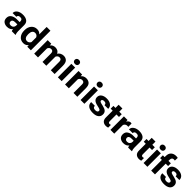

<svg xmlns="http://www.w3.org/2000/svg" viewBox="648 -2964 5186 5186"><g transform="rotate(45 3241.0 -371.0)"><path d="M37.6 -151.6Q37.6 -70.8 88.9 -30.6Q140.1 9.5 215.6 9.5Q278.6 9.5 320.9 -13.3Q363.3 -36.1 377.9 -65.2Q379.6 -47.9 384.3 -29.5Q388.9 -11.2 394.5 0H537.1V-7.8Q527.6 -27.6 521.9 -55.9Q516.1 -84.2 516.1 -115.5V-352.8Q516.1 -443.4 457.6 -486.6Q399.2 -529.8 296.1 -529.8Q193.6 -529.8 129 -484.5Q64.5 -439.2 64.5 -369.9V-362.3H207.5V-369.9Q207.5 -395.5 226.3 -413.2Q245.1 -430.9 290.3 -430.9Q335.4 -430.9 353.3 -409.4Q371.1 -387.9 371.1 -353.5V-324.5H271.5Q170.7 -324.2 104.1 -281.1Q37.6 -238 37.6 -151.6ZM183.1 -164.6Q183.1 -199.2 209.7 -217.9Q236.3 -236.6 291.5 -236.6H371.1V-187.5Q371.1 -147 340.9 -117.9Q310.8 -88.9 264.9 -88.9Q222.2 -88.9 202.6 -109.7Q183.1 -130.6 183.1 -164.6Z M618.2 -249.8Q618.2 -134.8 678 -62.5Q737.8 9.8 842.5 9.8Q890.6 9.8 928 -9.9Q965.3 -29.5 981.4 -59.3H983.9L987.1 0H1124.5V-747.6H980V-462.6Q960.9 -490.5 925.5 -507.7Q890.1 -524.9 842 -524.9Q742.4 -524.9 680.3 -452.8Q618.2 -380.6 618.2 -265.4ZM766.4 -242.7V-272.5Q766.4 -336.2 794.6 -375.9Q822.8 -415.5 877 -415.5Q916.7 -415.5 942.1 -395.3Q967.5 -375 979.5 -346.2V-169.2Q967 -140.6 940.7 -120.2Q914.3 -99.9 876.5 -99.9Q821.8 -99.9 794.1 -139.4Q766.4 -179 766.4 -242.7Z M1251.5 0H1396.5V-345.2Q1410.4 -378.7 1434.4 -396.2Q1458.5 -413.8 1491.2 -413.8Q1529.8 -413.8 1549.2 -391.4Q1568.6 -368.9 1568.6 -321.5V0H1713.9V-345.2Q1728 -377.7 1752.6 -395.9Q1777.1 -414.1 1810.1 -413.8Q1847.7 -413.6 1866.8 -391.4Q1886 -369.1 1886 -323V0H2031.2V-314.2Q2031.2 -428 1983.6 -476.6Q1936 -525.1 1858.4 -525.1Q1808.3 -525.1 1763.1 -502.6Q1717.8 -480 1691.7 -436.3H1689.7Q1671.4 -480 1631.6 -502.6Q1591.8 -525.1 1538.1 -525.1Q1494.6 -525.1 1456.2 -507.3Q1417.7 -489.5 1395 -456.3H1392.1L1388.9 -515.1H1251.5Z M2155.5 0H2301V-515.1H2155.5ZM2143.1 -658Q2143.1 -624.8 2165 -602.2Q2187 -579.6 2228 -579.6Q2269.3 -579.6 2291.4 -602.2Q2313.5 -624.8 2313.5 -658Q2313.5 -690.9 2291.4 -713.4Q2269.3 -735.8 2228.3 -735.8Q2187.3 -735.8 2165.2 -713.4Q2143.1 -690.9 2143.1 -658Z M2429.7 0H2574.7V-345.9Q2588.6 -378.2 2615.7 -396Q2642.8 -413.8 2674.1 -413.8Q2712.4 -413.8 2733.2 -394.4Q2753.9 -375 2753.9 -326.9V0H2898.9V-322.3Q2898.9 -435.5 2848.8 -480.6Q2798.6 -525.6 2719.2 -525.6Q2671.9 -525.6 2632.4 -506.3Q2593 -487.1 2573.2 -457.3H2570.6L2567.4 -515.1H2429.7Z M3022.7 0H3168.2V-515.1H3022.7ZM3010.3 -658Q3010.3 -624.8 3032.2 -602.2Q3054.2 -579.6 3095.2 -579.6Q3136.5 -579.6 3158.6 -602.2Q3180.7 -624.8 3180.7 -658Q3180.7 -690.9 3158.6 -713.4Q3136.5 -735.8 3095.5 -735.8Q3054.4 -735.8 3032.3 -713.4Q3010.3 -690.9 3010.3 -658Z M3264.6 -162.4V-157Q3264.6 -74.7 3325.8 -30Q3387 14.6 3498.5 14.6Q3610.8 14.6 3669.3 -30Q3727.8 -74.7 3727.8 -153.3Q3727.8 -219.7 3685.7 -257.3Q3643.6 -294.9 3554 -313.2Q3468 -330.8 3445.1 -344.1Q3422.1 -357.4 3422.1 -380.1Q3422.1 -402.6 3440.2 -416.3Q3458.3 -429.9 3498.3 -429.9Q3538.6 -429.9 3557.9 -413.1Q3577.1 -396.2 3577.1 -366.7V-358.6H3719.2V-364.3Q3719.2 -440.9 3659.1 -485.5Q3598.9 -530 3498.8 -530Q3398.4 -530 3339.4 -487.2Q3280.3 -444.3 3280.3 -370.6Q3280.3 -309.1 3321.9 -270.4Q3363.5 -231.7 3453.9 -213.1Q3538.6 -195.3 3561.3 -182.6Q3584 -169.9 3584 -143.1Q3584 -116.7 3562.1 -100.7Q3540.3 -84.7 3498 -84.7Q3456.1 -84.7 3431.6 -101.3Q3407.2 -117.9 3407.2 -154.1V-161.9Z M3763.2 -409.4H4080.1V-515.1H3763.2ZM3839.8 -153.3Q3839.8 -66.7 3884 -26.1Q3928.2 14.4 4001 14.4Q4025.1 14.4 4045.9 9.9Q4066.7 5.4 4077.9 -0.5V-104.5Q4067.4 -100.3 4056.2 -97.5Q4044.9 -94.7 4033.7 -94.7Q4010.5 -94.7 3997.4 -108Q3984.4 -121.3 3984.4 -156.2V-636.5H3840.3V-474.4L3839.8 -460.2Z M4163.6 0H4309.1V-331.5Q4321 -361.8 4347.4 -381.6Q4373.8 -401.4 4407.2 -401.4Q4418.7 -401.4 4428.3 -400.3Q4438 -399.2 4446.5 -397V-522.5Q4442.1 -524.4 4431.8 -526.9Q4421.4 -529.3 4411.4 -529.3Q4377.4 -529.3 4350.1 -508.4Q4322.8 -487.5 4307.6 -459H4304.9L4301.8 -515.1H4163.6Z M4481.9 -151.6Q4481.9 -70.8 4533.2 -30.6Q4584.5 9.5 4659.9 9.5Q4722.9 9.5 4765.3 -13.3Q4807.6 -36.1 4822.3 -65.2Q4824 -47.9 4828.6 -29.5Q4833.3 -11.2 4838.9 0H4981.4V-7.8Q4971.9 -27.6 4966.2 -55.9Q4960.4 -84.2 4960.4 -115.5V-352.8Q4960.4 -443.4 4902 -486.6Q4843.5 -529.8 4740.5 -529.8Q4637.9 -529.8 4573.4 -484.5Q4508.8 -439.2 4508.8 -369.9V-362.3H4651.9V-369.9Q4651.9 -395.5 4670.7 -413.2Q4689.5 -430.9 4734.6 -430.9Q4779.8 -430.9 4797.6 -409.4Q4815.4 -387.9 4815.4 -353.5V-324.5H4715.8Q4615 -324.2 4548.5 -281.1Q4481.9 -238 4481.9 -151.6ZM4627.4 -164.6Q4627.4 -199.2 4654.1 -217.9Q4680.7 -236.6 4735.8 -236.6H4815.4V-187.5Q4815.4 -147 4785.3 -117.9Q4755.1 -88.9 4709.2 -88.9Q4666.5 -88.9 4647 -109.7Q4627.4 -130.6 4627.4 -164.6Z M5026.9 -409.4H5343.8V-515.1H5026.9ZM5103.5 -153.3Q5103.5 -66.7 5147.7 -26.1Q5191.9 14.4 5264.6 14.4Q5288.8 14.4 5309.6 9.9Q5330.3 5.4 5341.6 -0.5V-104.5Q5331.1 -100.3 5319.8 -97.5Q5308.6 -94.7 5297.4 -94.7Q5274.2 -94.7 5261.1 -108Q5248 -121.3 5248 -156.2V-636.5H5104V-474.4L5103.5 -460.2Z M5429 0H5574.5V-515.1H5429ZM5416.5 -658Q5416.5 -624.8 5438.5 -602.2Q5460.4 -579.6 5501.5 -579.6Q5542.7 -579.6 5564.8 -602.2Q5586.9 -624.8 5586.9 -658Q5586.9 -690.9 5564.8 -713.4Q5542.7 -735.8 5501.7 -735.8Q5460.7 -735.8 5438.6 -713.4Q5416.5 -690.9 5416.5 -658Z M5719.5 0H5864.3V-460.7L5864 -471.2V-553.5Q5864 -600.8 5883.7 -624.4Q5903.3 -647.9 5938.2 -647.9Q5949.7 -647.9 5960.3 -646.5Q5970.9 -645 5980.2 -643.1L5984.6 -749.5Q5970.9 -753.4 5953.6 -755.4Q5936.3 -757.3 5917.5 -757.3Q5831.5 -757.3 5775.5 -707.3Q5719.5 -657.2 5719.5 -556.6ZM5651.1 -409.4H5956.3V-515.1H5793.7H5774.9H5651.1Z M5983.4 -162.4V-157Q5983.4 -74.7 6044.6 -30Q6105.7 14.6 6217.3 14.6Q6329.6 14.6 6388.1 -30Q6446.5 -74.7 6446.5 -153.3Q6446.5 -219.7 6404.4 -257.3Q6362.3 -294.9 6272.7 -313.2Q6186.8 -330.8 6163.8 -344.1Q6140.9 -357.4 6140.9 -380.1Q6140.9 -402.6 6158.9 -416.3Q6177 -429.9 6217 -429.9Q6257.3 -429.9 6276.6 -413.1Q6295.9 -396.2 6295.9 -366.7V-358.6H6438V-364.3Q6438 -440.9 6377.8 -485.5Q6317.6 -530 6217.5 -530Q6117.2 -530 6058.1 -487.2Q5999 -444.3 5999 -370.6Q5999 -309.1 6040.6 -270.4Q6082.3 -231.7 6172.6 -213.1Q6257.3 -195.3 6280 -182.6Q6302.7 -169.9 6302.7 -143.1Q6302.7 -116.7 6280.9 -100.7Q6259 -84.7 6216.8 -84.7Q6174.8 -84.7 6150.4 -101.3Q6126 -117.9 6126 -154.1V-161.9Z"/></g></svg>

Font: Roboto Flex
Style: Regular
Weight: 400
Designer: Berlow after Robertson
Foundry: Google
Version: Version 3.200;gftools[0.9.32]